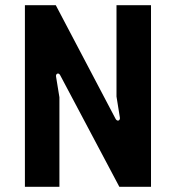

<svg xmlns="http://www.w3.org/2000/svg" viewBox="-20 -720 677 740"><path d="M76 0H209V-345L196 -425C194 -436 206 -442 212 -430L440 0H562V-700H429V-348L442 -267C444 -256 433 -250 426 -261L195 -700H76Z"/></svg>

Font: Finlandica SemiBold
Style: Regular
Weight: 600
Designer: Niklas Ekholm, Juho Hiilivirta, Jaakko Suomalainen
Foundry: Helsinki Type Studio
Version: Version 2.000;Glyphs 3.2 (3202)